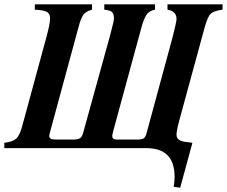

<svg xmlns="http://www.w3.org/2000/svg" viewBox="-53 -689 1055 893"><path d="M982 -669V-644Q943 -639 928 -626Q913 -613 899 -562L782 -133Q768 -82 768 -62Q768 -34 810 -29L842 -25L785 184L755 180Q759 156 759 133Q759 0 628 0H-33V-25Q5 -29 22 -44Q39 -59 51 -105L163 -517Q180 -579 180 -604Q180 -625 165.5 -633.5Q151 -642 109 -644V-669H375V-644Q348 -637 335.5 -621Q323 -605 312 -562L180 -76Q176 -60 176 -56Q176 -40 205 -40H290Q310 -40 319.5 -46.5Q329 -53 334 -72L460 -528Q477 -591 477 -603Q477 -623 469 -632Q461 -641 432 -644V-669H668V-644Q640 -639 627.5 -619Q615 -599 605 -562L473 -77Q469 -63 469 -56Q469 -40 489 -40H589Q608 -40 616 -46Q624 -52 629 -71L750 -517Q768 -587 768 -601Q768 -637 726 -644V-669Z"/></svg>

Font: STIX MathJax Alphabets
Style: Bold Italic
Weight: 700
Italic angle: -16.33°
Designer: MicroPress Inc., with final additions and corrections provided by Coen Hoffman, Elsevier (retired)
Version: Version 1.1.1